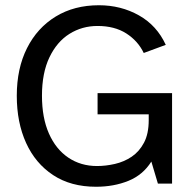

<svg xmlns="http://www.w3.org/2000/svg" viewBox="-20 -700 734 732"><path d="M346 12Q250 12 182.5 -32.5Q115 -77 79.5 -155Q44 -233 44 -335Q44 -439 83 -516.5Q122 -594 192.5 -637Q263 -680 357 -680Q441 -680 509.5 -641.5Q578 -603 612 -529L528 -498Q506 -544 461.5 -572.5Q417 -601 352 -601Q293 -601 245 -571Q197 -541 168.5 -481.5Q140 -422 140 -335Q140 -251 166.5 -191Q193 -131 240.5 -99Q288 -67 350 -67Q383 -67 418 -75Q453 -83 482 -102.5Q511 -122 529 -156Q547 -190 547 -242V-264H352V-345H636V0H582L557 -84Q525 -33 469.5 -10.5Q414 12 346 12Z"/></svg>

Font: Atkinson Hyperlegible Next
Style: Regular
Weight: 400
Designer: Elliott Scott, Megan Eiswerth, Linus Boman, Theodore Petrosky, Letters from Sweden
Foundry: Applied Design Works, Letters from Sweden
Version: Version 2.001